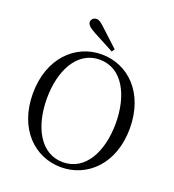

<svg xmlns="http://www.w3.org/2000/svg" viewBox="-167 -1073 1101 1217"><g transform="rotate(20 383.5 -464.5)"><path d="M448.1 -802.5C410.2 -837.6 372.2 -873.2 337.4 -905.1C306.5 -934.6 291.8 -944.8 275.2 -944.8C255.6 -944.8 240.3 -929.7 240.3 -912.4C240.3 -895.1 254.7 -879.2 296.6 -856.9C341.8 -832.4 388.3 -807.6 435.2 -783.4ZM383 16.1C560.9 16.1 710.1 -125.8 710.1 -363.7C710.1 -604.6 560.7 -744.9 383 -744.9C206.1 -744.9 56.4 -601.2 56.4 -363.7C56.4 -123.3 206.1 16.1 383 16.1ZM383 -18C231 -18 150.7 -175.1 150.7 -363.7C150.7 -551.9 231 -709.3 383 -709.3C535.8 -709.3 615.1 -551.9 615.1 -363.7C615.1 -175.1 535.8 -18 383 -18Z"/></g></svg>

Font: Source Han Serif TW VF
Style: Regular
Weight: 250
Designer: Ryoko NISHIZUKA 西塚涼子 (kana & ideographs); Frank Grießhammer (Latin, Greek & Cyrillic); Wenlong ZHANG 张文龙 (bopomofo); San
Foundry: Adobe
Version: Version 2.002;hotconv 1.1.0;makeotfexe 2.6.0